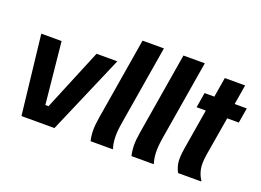

<svg xmlns="http://www.w3.org/2000/svg" viewBox="-99 -903 1548 1140"><g transform="rotate(20 675.0 -333.5)"><path d="M108.3 0 51.7 -499.2V-500H180L219.2 -110H239.2L400.8 -500H531.7V-499.2L316.7 0Z M545 0Q537.5 -31.7 537.1 -66.2Q536.7 -100.8 545 -149.2L630.8 -666.7H765.8L682.5 -165Q672.5 -104.2 674.6 -66.7Q676.7 -29.2 685 -5V0Z M803.3 0Q795.8 -31.7 795.4 -66.2Q795 -100.8 803.3 -149.2L889.2 -666.7H1024.2L940.8 -165Q930.8 -104.2 932.9 -66.7Q935 -29.2 943.3 -5V0Z M1098.3 0Q1084.2 -24.2 1078.8 -55.8Q1073.3 -87.5 1083.3 -149.2L1125.8 -405H1067.5L1083.3 -500H1145L1165.8 -625H1294.2L1273.3 -500H1350L1334.2 -405H1260.8L1220 -163.3Q1210 -102.5 1217.5 -67.1Q1225 -31.7 1243.3 -5V0Z"/></g></svg>

Font: Familjen Grotesk GF
Style: Bold Italic
Weight: 700
Designer: Anders Wikstroem, Jonas Baeckman, Matilda Gysing, Kristian Moeller
Foundry: Familjen STHML AB
Version: Version 2.000; Beta; Release 4; Build 6